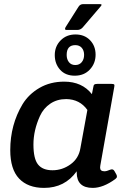

<svg xmlns="http://www.w3.org/2000/svg" viewBox="-20 -904 631 936"><path d="M454 -495H524Q534 -495 536.5 -492Q539 -489 537 -480L469 -97Q468 -92 468 -87Q468 -69 489 -69Q500 -69 515.5 -76Q531 -83 538 -70L547 -54Q550 -49 550 -43Q550 -37 542 -31Q483 12 432 12Q354 12 354 -63Q354 -66 354 -69Q296 12 195 12Q116 12 73 -33.5Q30 -79 30 -172Q30 -296 90 -396Q120 -445 172.5 -475.5Q225 -506 293 -506Q380 -506 428 -445L435 -480Q436 -489 440 -492Q444 -495 454 -495ZM406 -368Q369 -420 303 -421Q258 -421 225 -398.5Q192 -376 175 -339Q143 -269 143 -199.5Q143 -130 165.5 -102Q188 -74 236 -74Q284 -74 324 -103Q364 -132 372 -182ZM446 -637.5Q446 -595 418 -565Q390 -535 344.5 -535Q299 -535 273 -564Q247 -593 247 -635.5Q247 -678 275.5 -707Q304 -736 348 -736Q392 -736 419 -708Q446 -680 446 -637.5ZM347 -684Q305 -684 305 -636Q305 -615 316 -601Q327 -587 347 -587Q367 -587 378.5 -601Q390 -615 390 -636.5Q390 -658 378.5 -671Q367 -684 347 -684ZM300 -772 362 -870Q370 -884 386 -884H467Q475 -884 475 -880.5Q475 -877 470 -872L383 -770Q372 -758 357 -758H306Q297 -758 297 -762.5Q297 -767 300 -772Z"/></svg>

Font: Crete Round
Style: Italic
Weight: 400
Designer: Veronika Burian
Foundry: TypeTogether
Version: Version 1.001; ttfautohint (v1.6)